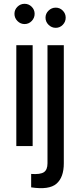

<svg xmlns="http://www.w3.org/2000/svg" viewBox="-20 -760 424 999"><path d="M232.7 -630.9Q216.8 -646.5 216.8 -668Q216.8 -689.5 232.7 -704.8Q248.5 -720.2 270 -720.2Q291.5 -720.2 306.6 -704.8Q321.8 -689.5 321.8 -668Q321.8 -646.5 306.6 -630.9Q291.5 -615.2 270 -615.2Q248.5 -615.2 232.7 -630.9ZM142.1 145Q189.5 148.4 208.3 136Q227.1 123.5 227.1 89.8V-524.9H312V89.8Q312 163.1 273.7 196Q235.4 229 142.1 214.8ZM64.9 0V-524.9H149.9V0ZM70.8 -650.6Q55.2 -666.5 55.2 -688Q55.2 -709.5 70.8 -724.9Q86.4 -740.2 107.9 -740.2Q129.4 -740.2 144.8 -724.9Q160.2 -709.5 160.2 -688Q160.2 -666.5 144.8 -650.6Q129.4 -634.8 107.9 -634.8Q86.4 -634.8 70.8 -650.6Z"/></svg>

Font: Miedinger*
Style: Book
Weight: 400
Version: Version 001.000